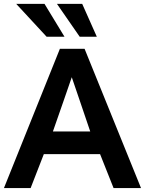

<svg xmlns="http://www.w3.org/2000/svg" viewBox="-24 -960 756 980"><path d="M305.2 -772.5 203.1 -940.4H58.6L213.9 -772.5ZM470.2 -772.5 395.5 -940.4H266.6L382.8 -772.5ZM436.5 -289.1Q408.2 -372.6 384.8 -441.4Q361.3 -510.3 342.3 -565.9Q326.7 -519.5 302.5 -450.7Q278.3 -381.8 246.1 -289.1ZM-3.9 0 281.7 -710.9H407.7L695.8 0H555.7L486.8 -173.3H199.7L132.3 0Z"/></svg>

Font: Ride
Style: Bold
Weight: 700
Version: Version 3.000